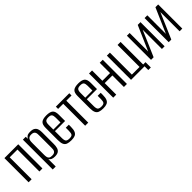

<svg xmlns="http://www.w3.org/2000/svg" viewBox="226 -1583 2779 2779"><g transform="rotate(-45 1615.0 -194.0)"><path d="M42 0V-495H325V0H263V-449H104V0Z M420 116V-495H478L480 -451Q489 -472 509 -487Q529 -502 575 -502Q622 -502 647 -486Q672 -470 682 -442Q692 -414 692 -377V-133Q692 -92 683 -60Q674 -28 649 -10.5Q624 7 575 7Q537 7 514.5 -5Q492 -17 481 -35V116ZM556 -31Q584 -31 599 -39Q614 -47 621 -60.5Q628 -74 629 -90.5Q630 -107 630 -126V-367Q630 -386 629 -402.5Q628 -419 621 -433Q614 -447 599 -455Q584 -463 556 -463Q528 -463 513 -453Q498 -443 491 -426.5Q484 -410 483 -391Q482 -372 482 -355V-119Q482 -95 486.5 -74.5Q491 -54 506.5 -42.5Q522 -31 556 -31Z M913 9Q863 9 832 -2.5Q801 -14 787 -45Q773 -76 773 -135V-382Q773 -452 804.5 -478Q836 -504 909 -504Q980 -504 1011.5 -478Q1043 -452 1043 -382V-254H835V-114Q835 -66 850 -47.5Q865 -29 911 -29Q953 -29 967 -47Q981 -65 981 -114V-178H1043V-136Q1043 -78 1029 -46.5Q1015 -15 986.5 -3Q958 9 913 9ZM835 -286H981V-384Q981 -426 967 -445Q953 -464 909 -464Q865 -464 850 -445Q835 -426 835 -384Z M1200 0V-449H1095V-495H1370V-449H1263V0Z M1566 9Q1516 9 1485 -2.5Q1454 -14 1440 -45Q1426 -76 1426 -135V-382Q1426 -452 1457.5 -478Q1489 -504 1562 -504Q1633 -504 1664.5 -478Q1696 -452 1696 -382V-254H1488V-114Q1488 -66 1503 -47.5Q1518 -29 1564 -29Q1606 -29 1620 -47Q1634 -65 1634 -114V-178H1696V-136Q1696 -78 1682 -46.5Q1668 -15 1639.5 -3Q1611 9 1566 9ZM1488 -286H1634V-384Q1634 -426 1620 -445Q1606 -464 1562 -464Q1518 -464 1503 -445Q1488 -426 1488 -384Z M1774 0V-495H1836V-284H1993V-495H2055V0H1993V-236H1836V0Z M2416 76V0H2139V-495H2201V-45H2358V-495H2420V-33H2468V76Z M2548 0V-494H2604V-114L2770 -494H2826V0H2771V-394Q2728 -295 2686.5 -197Q2645 -99 2601 0Z M2910 0V-494H2966V-114L3132 -494H3188V0H3133V-394Q3090 -295 3048.5 -197Q3007 -99 2963 0Z"/></g></svg>

Font: Alumni Sans
Style: Regular
Weight: 400
Designer: Robert E. Leuschke
Foundry: Robert E. Leuschke
Version: Version 1.018